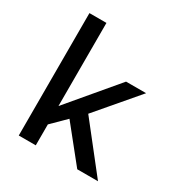

<svg xmlns="http://www.w3.org/2000/svg" viewBox="-167 -849 934 978"><g transform="rotate(30 300.0 -360.0)"><path d="M79 0V-720H179V-231L415 -511H533L330 -273L545 0H423L260 -203L179 -123V0Z"/></g></svg>

Font: Chivo Mono
Style: Regular
Weight: 400
Monospace: yes
Designer: Hector Gatti
Foundry: Omnibus-Type
Version: Version 1.008; ttfautohint (v1.8.4.7-5d5b)